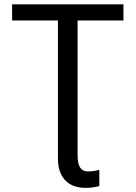

<svg xmlns="http://www.w3.org/2000/svg" viewBox="-20 -679 640 906"><path d="M346.2 -582.5V53.2Q346.2 92.8 357.9 111.3Q369.6 129.9 395 129.9Q424.3 129.9 448.7 122.1V199.2Q414.6 207.5 384.3 207.5Q321.3 207.5 287.4 171.4Q253.4 135.3 253.4 68.8V-582.5H37.1V-658.7H562.5V-582.5Z"/></svg>

Font: Liberation Mono
Style: Regular
Weight: 400
Monospace: yes
Designer: Steve Matteson
Foundry: Ascender Corporation
Version: Version 2.1.5